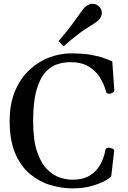

<svg xmlns="http://www.w3.org/2000/svg" viewBox="-20 -993 682 1027"><path d="M367.2 14.6Q308.6 14.6 249.3 -3.2Q189.9 -21 140.6 -62Q91.3 -103 61.5 -172.4Q31.7 -241.7 31.7 -344.7Q31.7 -441.4 62.3 -510.5Q92.8 -579.6 141.6 -623Q190.4 -666.5 247.3 -687Q304.2 -707.5 356.9 -707.5Q421.9 -707.5 465.1 -700Q508.3 -692.4 535.9 -682.4Q563.5 -672.4 580.6 -664.6L591.3 -511.7Q592.3 -503.4 583.5 -497.8Q574.7 -492.2 568.8 -492.2Q567.4 -492.2 566.2 -491.9Q564.9 -491.7 563.5 -491.7Q557.1 -491.7 552.2 -494.9Q547.4 -498 546.4 -505.9Q535.2 -546.9 512 -582.3Q488.8 -617.7 450.7 -639.2Q412.6 -660.6 356 -660.6Q324.7 -660.6 290 -650.6Q255.4 -640.6 225.3 -609.4Q195.3 -578.1 176.3 -514.9Q157.2 -451.7 157.2 -344.7Q157.2 -243.2 178.5 -181.2Q199.7 -119.1 232.7 -86.7Q265.6 -54.2 301.5 -43Q337.4 -31.7 366.7 -31.7Q422.4 -31.7 458.3 -53Q494.1 -74.2 514.6 -109.6Q535.2 -145 543 -187Q544.9 -196.8 549.1 -200Q553.2 -203.1 561 -203.1Q566.9 -203.1 578.9 -199Q590.8 -194.8 590.8 -186.5L575.2 -52.7Q574.7 -45.9 547.9 -29.5Q521 -13.2 474.4 0.7Q427.7 14.6 367.2 14.6ZM320.3 -745.1 293 -773.4Q353 -842.8 388.2 -893.6Q423.3 -944.3 434.6 -955.1Q442.4 -962.4 453.1 -967.5Q463.9 -972.7 476.1 -972.7Q495.6 -972.7 511.2 -956.5Q518.6 -948.7 521.7 -940.7Q524.9 -932.6 524.9 -924.3Q524.9 -912.6 519.5 -902.3Q514.2 -892.1 506.3 -884.3Q495.1 -873.5 445.1 -842.8Q395 -812 320.3 -745.1Z"/></svg>

Font: Gelasio
Style: Regular
Weight: 400
Designer: Eben Sorkin
Foundry: Eben Sorkin
Version: Version 1.008